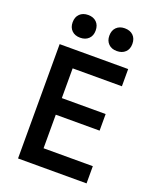

<svg xmlns="http://www.w3.org/2000/svg" viewBox="-171 -1052 940 1152"><g transform="rotate(20 299.5 -476.5)"><path d="M422.9 -808.1Q389.6 -808.1 370.1 -827.6Q350.1 -847.2 350.1 -879.9Q350.1 -914.1 370.1 -933.6Q390.1 -953.1 422.9 -953.1Q457 -953.1 477.1 -933.6Q497.1 -914.1 497.1 -879.9Q497.1 -846.7 477.1 -827.6Q457 -808.1 422.9 -808.1ZM189.5 -808.1Q155.3 -808.1 135.7 -827.6Q115.7 -847.2 115.7 -879.9Q115.7 -914.1 135.7 -933.6Q155.8 -953.1 189.5 -953.1Q222.7 -953.1 242.7 -933.6Q262.7 -914.1 262.7 -879.9Q262.7 -846.7 242.7 -827.6Q222.7 -808.1 189.5 -808.1ZM87.4 0V-730H524.9V-620.1H210.4V-430.2H490.2V-324.2H210.4V-109.9H524.9V0Z"/></g></svg>

Font: UDEV Gothic 35
Style: Bold
Weight: 700
Version: v2.1.0; ttfautohint (v1.8.4.7-5d5b-dirty) -l 6 -r 45 -G 200 